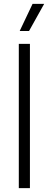

<svg xmlns="http://www.w3.org/2000/svg" viewBox="-20 -965 250 985"><path d="M76.5 0V-740H133.5V0ZM81 -806 147 -945H206.5L129 -806Z"/></svg>

Font: Encode Sans Cnd Lt
Style: Regular
Weight: 300
Width: 3
Designer: Multiple Designers
Foundry: Impallari Type
Version: Version 3.002; ttfautohint (v1.8.3) -l 8 -r 50 -G 200 -x 14 